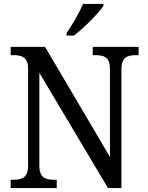

<svg xmlns="http://www.w3.org/2000/svg" viewBox="-20 -951 746 971"><path d="M317 -784V-771H354C405 -810 480 -886 503 -921V-931H400C381 -886 346 -827 317 -784ZM34 0H267V-42H253C211 -42 179 -51 179 -114V-583L526 0H594V-600C594 -663 626 -672 668 -672H681V-714H449V-672H463C504 -672 536 -663 536 -604V-157L208 -714H34V-672H48C89 -672 122 -663 122 -604V-114C122 -51 90 -42 47 -42H34Z"/></svg>

Font: Noto Serif Ethiopic SemiCondensed
Style: Regular
Weight: 400
Width: 4
Designer: Monotype Design Team
Foundry: Monotype Imaging Inc.
Version: Version 2.102